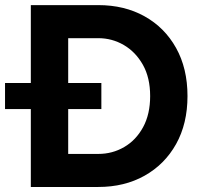

<svg xmlns="http://www.w3.org/2000/svg" viewBox="-20 -743 799 763"><path d="M370.6 0H102.5V-309.6H0V-413.1H102.5V-722.7H370.6Q474.6 -722.7 554.4 -678.2Q634.3 -633.8 679.7 -552.5Q725.1 -471.2 725.1 -361.3Q725.1 -251.5 679.7 -170.4Q634.3 -89.4 554.4 -44.7Q474.6 0 370.6 0ZM382.8 -309.6H251V-131.3H370.6Q426.8 -131.3 473.6 -158.7Q520.5 -186 548.6 -237.5Q576.7 -289.1 576.7 -361.3Q576.7 -434.1 547.9 -485.4Q519 -536.6 472.2 -564Q425.3 -591.3 370.6 -591.3H251V-413.1H382.8Z"/></svg>

Font: Giphurs
Style: Bold
Weight: 700
Version: Version 0.920; ttfautohint (v1.8.4.7-5d5b)